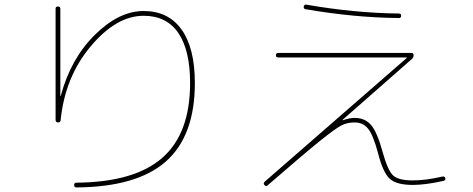

<svg xmlns="http://www.w3.org/2000/svg" viewBox="-20 -778 2040 828"><path d="M230.5 -250Q220.7 -250 219.7 -259.8V-740.2Q219.7 -750 230 -750Q240.2 -750 240.2 -740.2V-365.2Q240.2 -364.3 241.2 -364.3Q242.2 -364.3 242.2 -365.2Q285.2 -525.4 389.2 -627.9Q493.2 -730.5 599.6 -730.5Q706.1 -730.5 763.2 -650.4Q820.3 -570.3 820.3 -419.9Q820.3 -192.4 695.8 -82Q571.3 28.3 309.6 30.3Q299.8 30.3 299.8 20Q299.8 9.8 309.6 9.8Q559.6 7.8 679.7 -97.2Q799.8 -202.1 799.8 -419.9Q799.8 -561.5 749 -635.7Q698.2 -710 599.6 -710Q481.4 -710 370.6 -577.6Q259.8 -445.3 241.2 -257.8Q239.3 -250 230.5 -250Z M1133.8 21.5Q1127.9 28.3 1120.1 19.5Q1114.3 13.7 1121.1 5.9L1734.4 -528.3V-529.3Q1734.4 -530.3 1732.4 -530.3H1179.7Q1169.9 -530.3 1169.9 -540Q1169.9 -549.8 1179.7 -549.8H1753.9Q1763.7 -549.8 1763.7 -540Q1763.7 -529.3 1755.9 -523.4L1458 -261.7Q1457 -261.7 1457 -260.7Q1457 -259.8 1460 -259.8Q1486.3 -269.5 1509.8 -269.5Q1554.7 -269.5 1581.1 -237.8Q1607.4 -206.1 1629.9 -123Q1652.3 -42 1675.8 -21Q1699.2 0 1759.8 0Q1817.4 0 1887.7 -16.6Q1897.5 -18.6 1900.4 -9.8Q1902.3 0 1892.6 2Q1814.5 19.5 1759.8 19.5Q1690.4 19.5 1661.1 -6.8Q1631.8 -33.2 1610.4 -117.2Q1588.9 -197.3 1566.9 -223.6Q1544.9 -250 1509.8 -250Q1477.5 -250 1452.6 -237.3Q1427.7 -224.6 1361.8 -171.9Q1295.9 -119.1 1133.8 21.5ZM1297.9 -738.3Q1288.1 -740.2 1290 -750Q1292 -759.8 1301.8 -757.8Q1509.8 -721.7 1700.2 -719.7Q1710 -719.7 1710 -710Q1710 -700.2 1700.2 -700.2Q1506.8 -702.1 1297.9 -738.3Z"/></svg>

Font: Rounded-X Mgen+ 1mn thin
Style: Regular
Weight: 100
Designer: [Source Han Sans]
Ryoko NISHIZUKA  (kana & ideographs); Paul D. Hunt (Latin, Greek & Cyrillic); Wenlong ZHANG  (bopomofo
Version: Version 1.059.20150602